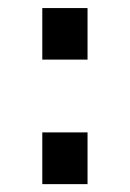

<svg xmlns="http://www.w3.org/2000/svg" viewBox="-20 -468 330 488"><path d="M87.5 -316.5V-447.5H202.5V-316.5ZM87.5 0V-131.5H202.5V0Z"/></svg>

Font: Mohave Light SemiBold
Style: Regular
Weight: 600
Version: Version 2.003